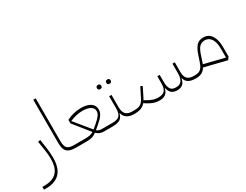

<svg xmlns="http://www.w3.org/2000/svg" viewBox="-159 -1380 2895 2260"><g transform="rotate(-30 1289.0 -250.0)"><path d="M-68 202H-41Q21 202 64 185.5Q107 169 133.5 138Q160 107 172 63.5Q184 20 184 -33Q184 -60 181.5 -94Q179 -128 174 -154L154 -283L186 -289L204 -168Q209 -136 211.5 -99.5Q214 -63 214 -33Q214 29 200.5 79Q187 129 156.5 165Q126 201 77.5 220.5Q29 240 -41 240H-68Z M507 0Q463 0 433.5 -8Q404 -16 386 -34.5Q368 -53 360 -82.5Q352 -112 352 -156V-740H385V-156Q385 -90 410 -64Q435 -38 497 -38H551V-12L539 0Z M539 -26 551 -38H645Q691 -38 717.5 -43.5Q744 -49 766 -63L592 -280V-328Q635 -351 686.5 -363.5Q738 -376 786 -376Q870 -376 916.5 -344.5Q963 -313 963 -256Q963 -219 940.5 -184.5Q918 -150 863 -104L812 -61Q827 -47 844.5 -42.5Q862 -38 892 -38H1011V-12L999 0H892Q857 0 833.5 -9Q810 -18 786 -41Q770 -29 755.5 -21Q741 -13 724.5 -8.5Q708 -4 689 -2Q670 0 645 0H539ZM792 -82 845 -127Q892 -167 912 -195Q932 -223 932 -253Q932 -293 893 -315.5Q854 -338 785 -338Q749 -338 706 -329Q663 -320 616 -300V-297Z M999 -26 1011 -38H1022Q1091 -38 1118.5 -66Q1146 -94 1146 -163V-329H1178V-163Q1178 -98 1205.5 -68Q1233 -38 1290 -38H1313V-12L1301 0Q1177 0 1155 -95H1152Q1140 -42 1105 -21Q1070 0 999 0ZM1223 -454Q1211 -454 1203.5 -461Q1196 -468 1196 -482Q1196 -497 1203.5 -504Q1211 -511 1223 -511H1228Q1240 -511 1247.5 -504Q1255 -497 1255 -482Q1255 -468 1247.5 -461Q1240 -454 1228 -454ZM1096 -454Q1084 -454 1076.5 -461Q1069 -468 1069 -482Q1069 -497 1076.5 -504Q1084 -511 1096 -511H1101Q1113 -511 1120.5 -504Q1128 -497 1128 -482Q1128 -468 1120.5 -461Q1113 -454 1101 -454Z M1301 -26 1313 -38H1329Q1354 -38 1373 -42.5Q1392 -47 1407.5 -57Q1423 -67 1436 -84Q1449 -101 1461 -126L1523 -249L1549 -236L1487 -112L1473 -87L1505 -68Q1540 -48 1573 -37Q1606 -26 1640 -26Q1700 -26 1727.5 -54.5Q1755 -83 1755 -156V-249H1787V-156Q1787 -93 1807 -59.5Q1827 -26 1877 -26H1890Q1935 -26 1959 -59.5Q1983 -93 1983 -156V-289H2015V-156Q2015 -95 2042 -66.5Q2069 -38 2126 -38H2150V-12L2138 0Q2075 0 2040 -20Q2005 -40 1993 -85H1989Q1972 12 1879 12Q1828 12 1801 -12.5Q1774 -37 1764 -82H1760Q1749 -31 1718 -9.5Q1687 12 1636 12Q1564 12 1489 -35L1453 -58Q1426 -26 1391 -13Q1356 0 1301 0Z M2272 -70Q2249 -32 2217.5 -16Q2186 0 2138 0V-26L2150 -38Q2177 -38 2196 -45Q2215 -52 2229.5 -66.5Q2244 -81 2254.5 -103.5Q2265 -126 2275 -156L2297 -223Q2321 -297 2354.5 -336Q2388 -375 2451 -375Q2520 -375 2558.5 -318.5Q2597 -262 2597 -160V-32L2572 4ZM2302 -141Q2299 -130 2295.5 -121Q2292 -112 2289 -104L2565 -36V-160Q2565 -244 2534 -290.5Q2503 -337 2448 -337Q2403 -337 2375 -308Q2347 -279 2324 -208Z"/></g></svg>

Font: IBM Plex Sans Arabic ExtLt
Style: Regular
Weight: 200
Designer: Mike Abbink, Paul van der Laan, Pieter van Rosmalen, Wael Morcos, Khajak Apelian
Foundry: Bold Monday
Version: Version 1.2